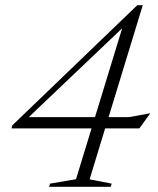

<svg xmlns="http://www.w3.org/2000/svg" viewBox="-20 -715 606 735"><path d="M456 -634 480.5 -638 70.5 -248 73.5 -266.5H473.5L555.5 -281.5L513.5 -223.5H24L27 -235L505.5 -695H526.5L323 -28.5L407.5 -12L404 0H168L171.5 -12L271 -29Z"/></svg>

Font: Newsreader 36pt Light
Style: Italic
Weight: 300
Italic angle: -17°
Designer: Hugues Gentile
Foundry: Production Type
Version: Version 1.003